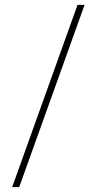

<svg xmlns="http://www.w3.org/2000/svg" viewBox="-20 -730 398 790"><path d="M30 40 299 -710H328L59 40Z"/></svg>

Font: Outfit Thin
Style: Regular
Weight: 100
Designer: Rodrigo Fuenzalida
Foundry: fragTYPE
Version: Version 1.000